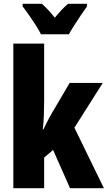

<svg xmlns="http://www.w3.org/2000/svg" viewBox="-20 -989 566 1009"><path d="M212 -458Q212 -420 210.5 -382.5Q209 -345 205 -309H208Q219 -332 230 -353Q241 -374 250 -390L346 -553H520L371 -318L526 0H348L259 -201L212 -161V0H50V-760H212ZM195 -809Q187 -827 169 -855Q151 -883 131.5 -911Q112 -939 99 -955V-969H200Q215 -956 232 -938Q249 -920 268 -896Q308 -945 338 -969H437V-955Q423 -936 405 -909Q387 -882 370 -855.5Q353 -829 342 -809Z"/></svg>

Font: Noto Sans ExtraCondensed Black
Style: Regular
Weight: 900
Width: 2
Designer: Monotype Design Team
Foundry: Monotype Imaging Inc.
Version: Version 2.013; ttfautohint (v1.8.4.7-5d5b)